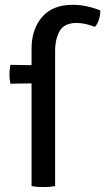

<svg xmlns="http://www.w3.org/2000/svg" viewBox="-20 -758 429 782"><path d="M108.5 -559Q108.5 -639 151.5 -688.8Q194.5 -738.5 276.5 -738.5Q305 -738.5 335.8 -731.8Q366.5 -725 388.5 -715Q389 -697.5 383 -678.8Q377 -660 366.5 -648.5Q326 -664.5 291.5 -664.5Q242 -664.5 223.2 -631.8Q204.5 -599 204.5 -550.5V0Q183 4 156 4Q130 4 108.5 0V-418.5L22.5 -417Q18.5 -434.5 18.5 -455.5Q18.5 -475.5 22.5 -494L108.5 -492.5Z"/></svg>

Font: Signika Negative SC
Style: Regular
Weight: 400
Designer: Anna Giedryś
Foundry: Anna Giedryś
Version: Version 2.000; ttfautohint (v1.8.3) -l 8 -r 50 -G 200 -x 9 -